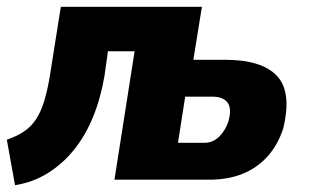

<svg xmlns="http://www.w3.org/2000/svg" viewBox="-26 -526 907 562"><path d="M18 16 -6 -117Q23 -127 44 -141Q65 -155 79.5 -177Q94 -199 103.5 -230.5Q113 -262 120 -304L152 -506H565L540 -351H633Q740 -351 784.5 -304Q829 -257 803 -150Q787 -101 756.5 -67.5Q726 -34 683.5 -17Q641 0 586 0H309L368 -376H290L280 -305Q269 -239 246.5 -184Q224 -129 190.5 -87.5Q157 -46 113.5 -19Q70 8 18 16ZM495 -108H573Q597 -108 615.5 -126Q634 -144 643 -172Q653 -210 639.5 -226.5Q626 -243 597 -243H516Z"/></svg>

Font: Nunito Sans 7pt Condensed Black
Style: Italic
Weight: 900
Width: 3
Italic angle: -9°
Designer: Vernon Adams
Foundry: Vernon Adams
Version: Version 3.101;gftools[0.9.27]